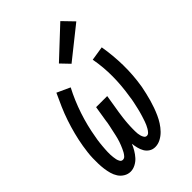

<svg xmlns="http://www.w3.org/2000/svg" viewBox="-233 -869 967 967"><g transform="rotate(-45 250.0 -385.5)"><path d="M105 8Q86 8 69.5 -2Q53 -12 43 -27.5Q33 -43 28 -61Q23 -79 20.5 -98Q18 -117 17.5 -136.5Q17 -156 17.5 -175.5Q18 -195 20.5 -215Q23 -235 26 -254Q32 -290 41.5 -327Q51 -364 63 -399.5Q75 -435 90 -469.5Q105 -504 121 -538L191 -506Q159 -445 136.5 -377.5Q114 -310 103 -243Q101 -233 99.5 -223.5Q98 -214 97 -204Q96 -194 95 -184Q94 -174 93.5 -164.5Q93 -155 92.5 -145Q92 -135 92.5 -125.5Q93 -116 94 -106.5Q95 -97 97 -88Q99 -79 104 -70.5Q109 -62 119 -62Q129 -62 136 -70Q143 -78 147.5 -86Q152 -94 156 -103Q160 -112 163.5 -120.5Q167 -129 170 -138Q173 -147 175.5 -156Q178 -165 180 -174Q182 -183 184 -192.5Q186 -202 188 -211Q190 -220 192 -229Q194 -238 195.5 -247Q197 -256 198 -265L211 -345H290L277 -265Q275 -256 274 -247Q273 -238 271.5 -229Q270 -220 269 -210.5Q268 -201 267 -192Q266 -183 265.5 -174Q265 -165 264.5 -156Q264 -147 264 -138Q264 -129 264 -120Q264 -111 265 -102.5Q266 -94 268.5 -85.5Q271 -77 276 -69.5Q281 -62 290 -62Q299 -62 306 -70Q313 -78 317.5 -86Q322 -94 326 -102.5Q330 -111 333 -120Q336 -129 339 -138Q342 -147 344.5 -155.5Q347 -164 349.5 -173Q352 -182 354 -191Q356 -200 358 -209Q360 -218 362 -227Q364 -236 365.5 -245Q367 -254 368 -263Q379 -330 379.5 -395.5Q380 -461 368 -526L444 -538Q456 -468 457 -397Q458 -326 446 -254Q442 -234 437.5 -214.5Q433 -195 427.5 -175.5Q422 -156 415 -136.5Q408 -117 399.5 -98Q391 -79 379.5 -61Q368 -43 353 -27.5Q338 -12 319 -2Q300 8 280 8Q262 8 248 -1Q234 -10 226 -24Q218 -38 214 -54.5Q210 -71 208 -87Q201 -70 191.5 -54Q182 -38 169.5 -24Q157 -10 139.5 -1Q122 8 105 8ZM278 -587 234 -633 390 -779 446 -721Z"/></g></svg>

Font: Iosevka Curly Slab Oblique
Style: Regular
Weight: 400
Italic angle: -9°
Monospace: yes
Designer: Belleve Invis
Foundry: Belleve Invis
Version: Version 11.1.0; ttfautohint (v1.8.3)